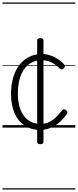

<svg xmlns="http://www.w3.org/2000/svg" viewBox="-20 -1030 628 1550"><path d="M304 19Q233 19 180 -15.5Q127 -50 98 -115Q69 -180 69 -272Q69 -329 80 -378Q91 -427 112 -467Q133 -507 163.5 -535Q194 -563 233 -578.5Q272 -594 318 -594Q352 -594 385 -583Q418 -572 447.5 -553Q477 -534 499 -508Q505 -501 504 -494Q503 -487 494 -478Q485 -469 477.5 -469.5Q470 -470 463 -476Q441 -498 419 -513Q397 -528 372 -536Q347 -544 315 -544Q280 -544 250.5 -532Q221 -520 197.5 -497.5Q174 -475 157.5 -442Q141 -409 132.5 -367Q124 -325 124 -275Q124 -201 145 -146Q166 -91 206.5 -60.5Q247 -30 306 -30Q345 -30 374.5 -43.5Q404 -57 430 -82Q456 -107 482 -140Q489 -148 496.5 -148Q504 -148 513 -141Q521 -135 524 -128Q527 -121 521 -112Q492 -69 457 -40Q422 -11 383.5 4Q345 19 304 19ZM306 134Q280 134 280 115V-703Q280 -722 306 -722Q331 -722 331 -703V115Q331 134 306 134ZM0 490H588V500H0ZM0 -20H588V0H0ZM0 -505H588V-500H0ZM0 -1010H588V-1000H0Z"/></svg>

Font: Playwrite PE Guides
Style: Regular
Weight: 400
Designer: Veronika Burian, José Scaglione
Foundry: TypeTogether
Version: Version 1.003